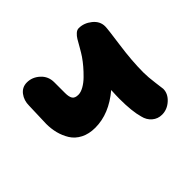

<svg xmlns="http://www.w3.org/2000/svg" viewBox="-139 -812 933 933"><g transform="rotate(-45 327.5 -346.0)"><path d="M490.2 -54.2Q461.4 -54.2 440.2 -72.3Q418.9 -90.3 412.1 -120.1Q397.9 -169.4 397.9 -254.9Q397.9 -277.8 399.9 -314Q311 -238.8 215.8 -238.8Q172.9 -238.8 141.1 -255.1Q109.4 -271.5 92.5 -298.8Q75.7 -326.2 67.9 -356.7Q60.1 -387.2 60.1 -420.9Q60.1 -436.5 62 -479.5Q64 -522.5 64 -542Q64 -578.1 83.7 -604Q103.5 -629.9 136.2 -629.9Q172.9 -629.9 201.9 -603.5Q231 -577.1 231 -536.1V-461.9Q231 -435.5 239.3 -422.9Q247.6 -410.2 271 -410.2Q288.1 -410.2 308.8 -421.9Q329.6 -433.6 349.1 -452.9Q368.7 -472.2 384.3 -490.5Q399.9 -508.8 413.1 -527.8Q424.3 -544.4 438 -568.6Q451.7 -592.8 459.2 -605.5Q466.8 -618.2 477.8 -628.2Q488.8 -638.2 501 -638.2Q536.6 -638.2 567.4 -613.5Q598.1 -588.9 598.1 -553.2Q598.1 -536.6 584.5 -439.7Q570.8 -342.8 570.8 -263.2Q570.8 -231.4 576.9 -186.5Q583 -141.6 583 -139.2Q583 -106 554.4 -80.1Q525.9 -54.2 490.2 -54.2Z"/></g></svg>

Font: Shantell Sans Irregular Bouncy
Style: Regular
Weight: 800
Designer: Stephen Nixon, Anya Danilova, Shantell Martin
Foundry: Arrow Type
Version: Version 1.006;[9816181b4]